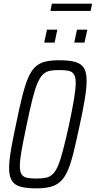

<svg xmlns="http://www.w3.org/2000/svg" viewBox="-20 -1027 526 1055"><path d="M180 8Q126 8 93 -1Q60 -10 45 -34.5Q30 -59 30 -103Q30 -143 40 -202Q50 -261 68 -344Q86 -433 101.5 -495Q117 -557 133.5 -596.5Q150 -636 172.5 -658Q195 -680 227.5 -688Q260 -696 306 -696Q360 -696 393.5 -686.5Q427 -677 441.5 -653Q456 -629 456 -584Q456 -544 446.5 -485.5Q437 -427 419 -344Q400 -255 385 -193Q370 -131 353 -91.5Q336 -52 313 -30.5Q290 -9 258 -0.5Q226 8 180 8ZM179 -46Q209 -46 230.5 -50Q252 -54 268.5 -69Q285 -84 298.5 -115.5Q312 -147 326.5 -202.5Q341 -258 360 -344Q378 -430 387 -485Q396 -540 396 -571Q396 -604 386 -619Q376 -634 356.5 -638Q337 -642 306 -642Q276 -642 254.5 -638Q233 -634 217 -619Q201 -604 187 -572.5Q173 -541 159 -485.5Q145 -430 127 -344Q115 -287 106.5 -243Q98 -199 93.5 -168Q89 -137 89 -116Q89 -83 99 -68.5Q109 -54 129 -50Q149 -46 179 -46ZM388 -793 403 -864H460L444 -793ZM223 -793 238 -864H295L280 -793ZM257 -967 265 -1007H486L478 -967Z"/></svg>

Font: Saira Condensed Light
Style: Italic
Weight: 300
Width: 3
Italic angle: -12°
Designer: Hector Gatti with collaboration of the Omnibus-Type team
Foundry: Omnibus-Type
Version: Version 1.101